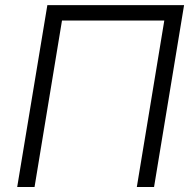

<svg xmlns="http://www.w3.org/2000/svg" viewBox="-20 -748 775 768"><path d="M716.3 -727.5 596.2 0H527.3L637.2 -666H228L118.2 0H48.8L169.4 -727.5Z"/></svg>

Font: Inter 16pt Light
Style: Italic
Weight: 300
Italic angle: -9.3988°
Version: Version 4.001;git-66647c0bb